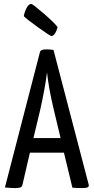

<svg xmlns="http://www.w3.org/2000/svg" viewBox="-20 -954 477 976"><path d="M241 -771Q235 -771 173.5 -815Q112 -859 101 -872Q105 -894 115.5 -914Q126 -934 139 -934Q146 -934 201.5 -886Q257 -838 273 -816Q260 -771 241 -771ZM431 -15Q433 -6 426 -2Q419 2 396 2Q368 2 348 0L305 -178H132L94 -14Q92 -8 89.5 -5Q87 -2 79.5 0Q72 2 56 2Q34 2 5 -1L183 -689Q186 -703 214 -703Q238 -703 252 -700ZM150 -252H288L254 -394Q228 -502 219 -586Q209 -505 184 -394Z"/></svg>

Font: Yanone Kaffeesatz
Style: Regular
Weight: 400
Designer: Yanone (Cyrillic: Daniel Pouzeot)
Foundry: Yanone
Version: Version 1.003;PS 001.003;hotconv 1.0.88;makeotf.lib2.5.64775